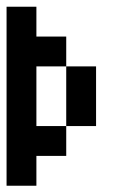

<svg xmlns="http://www.w3.org/2000/svg" viewBox="-20 -475 404 585"><path d="M0 -363.6H90.9V-272.7H0ZM0 -272.7H90.9V-181.8H0ZM0 -181.8H90.9V-90.9H0ZM0 -90.9H90.9V0H0ZM0 0H90.9V90.9H0ZM181.8 -181.8H272.7V-90.9H181.8ZM90.9 -90.9H181.8V0H90.9ZM0 -454.5H90.9V-363.6H0ZM90.9 -363.6H181.8V-272.7H90.9ZM181.8 -272.7H272.7V-181.8H181.8Z"/></svg>

Font: Micro 5
Style: Regular
Weight: 400
Designer: Sarah Cadigan-Fried
Version: Version 1.000; ttfautohint (v1.8.4.7-5d5b)